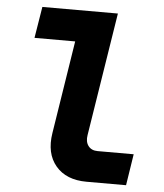

<svg xmlns="http://www.w3.org/2000/svg" viewBox="-52 -776 705 823"><g transform="rotate(5 300.0 -365.0)"><path d="M351 0Q263 0 218 -53.5Q173 -107 187 -195L250 -595H75L97 -730H422L338 -200Q333 -171 346.5 -153Q360 -135 387 -135H542L521 0Z"/></g></svg>

Font: JetBrains Mono ExtraBold
Style: Italic
Weight: 800
Italic angle: -9°
Monospace: yes
Designer: Philipp Nurullin, Konstantin Bulenkov
Foundry: JetBrains
Version: Version 2.305; ttfautohint (v1.8.4.7-5d5b)